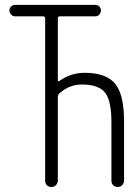

<svg xmlns="http://www.w3.org/2000/svg" viewBox="-20 -750 540 770"><path d="M40 -684.6Q31.2 -684.6 24.4 -691.9Q17.6 -699.2 17.6 -708Q17.6 -716.8 24.4 -723.6Q31.2 -730.5 40 -730.5H363.3Q372.1 -730.5 378.4 -723.6Q384.8 -716.8 384.8 -708Q384.8 -699.2 378.4 -691.9Q372.1 -684.6 363.3 -684.6H219.7Q211.9 -684.6 211.9 -675.8V-428.7Q211.9 -420.9 218.8 -425.8Q264.6 -458 319.3 -458Q405.3 -458 441.4 -414.6Q477.5 -371.1 477.5 -263.7V-25.4Q477.5 -15.6 470.2 -7.8Q462.9 0 452.1 0Q442.4 0 434.6 -6.8Q426.8 -13.7 426.8 -25.4V-261.7Q426.8 -346.7 400.9 -378.9Q375 -411.1 308.6 -411.1Q256.8 -411.1 217.8 -375Q211.9 -369.1 211.9 -360.4V-25.4Q211.9 -15.6 204.6 -7.8Q197.3 0 185.5 0Q175.8 0 168.5 -6.8Q161.1 -13.7 161.1 -25.4V-675.8Q161.1 -684.6 152.3 -684.6Z"/></svg>

Font: Rounded Mgen+ 1m light
Style: Regular
Weight: 200
Designer: [Source Han Sans]
Ryoko NISHIZUKA  (kana & ideographs); Paul D. Hunt (Latin, Greek & Cyrillic); Wenlong ZHANG  (bopomofo
Version: Version 1.059.20150602